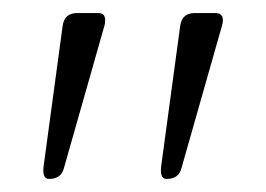

<svg xmlns="http://www.w3.org/2000/svg" viewBox="-20 -720 407 294"><path d="M98 -700H131Q141 -700 141 -689Q141 -684 140 -681L78 -463Q74 -446 55 -446Q44 -446 47 -467L76 -681Q79 -700 98 -700ZM278 -700H311Q325 -699 320 -681L258 -463Q254 -446 235 -446Q224 -446 227 -467L256 -681Q259 -700 278 -700Z"/></svg>

Font: Quicksand Light
Style: Regular
Weight: 300
Designer: Andrew Paglinawan
Foundry: Andrew Paglinawan
Version: Version 3.000